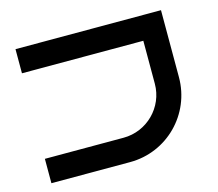

<svg xmlns="http://www.w3.org/2000/svg" viewBox="-84 -655 866 761"><g transform="rotate(-15 349.0 -275.0)"><path d="M635 -550H38V-451H536V-275C536 -178 457 -100 361 -100H38V0H361C513 0 635 -123 635 -275Z"/></g></svg>

Font: Bruno Ace SC
Style: Regular
Weight: 400
Designer: Astigmatic (AOETI)
Foundry: Astigmatic (AOETI)
Version: Version 1.000